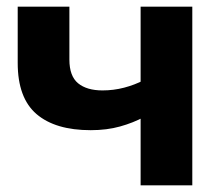

<svg xmlns="http://www.w3.org/2000/svg" viewBox="-20 -558 674 578"><path d="M253.2 -166.1Q146.6 -166.1 89.9 -214.6Q33.3 -263.2 33.3 -368.5V-537.9H188.9V-378.7Q188.9 -328.9 215.1 -307.3Q241.4 -285.8 288.5 -285.8Q321.9 -285.8 353.7 -294.1Q385.4 -302.4 413.7 -317L414.1 -206.1Q381.2 -188.3 341.3 -177.2Q301.4 -166.1 253.2 -166.1ZM403.3 0V-537.9H558.9V0Z"/></svg>

Font: Montserrat Alternates Thin
Style: Regular
Weight: 100
Designer: Julieta Ulanovsky
Foundry: Julieta Ulanovsky
Version: Version 9.000